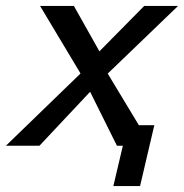

<svg xmlns="http://www.w3.org/2000/svg" viewBox="-28 -491 620 647"><path d="M-8 0 243 -243V-244L107 -471H221L307 -318L458 -471H572L335 -243L440 -69H492L444 136H354L386 0H366L276 -181H275L105 0Z"/></svg>

Font: Coval
Style: Medium Italic
Weight: 500
Foundry: Context Ltd
Version: Version 001.000